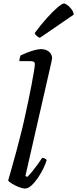

<svg xmlns="http://www.w3.org/2000/svg" viewBox="-20 -1082 443 1102"><path d="M125 0Q109 0 87.5 -8.5Q66 -17 48.5 -28Q31 -39 27 -46Q30 -56 37 -81.5Q44 -107 54 -142Q64 -177 74.5 -216Q85 -255 94 -291Q107 -340 119 -394Q131 -448 142 -500Q153 -552 161.5 -597Q170 -642 175 -673Q180 -704 180 -714Q180 -724 173.5 -727.5Q167 -731 156 -731H91Q91 -739 93.5 -749Q96 -759 98 -764Q113 -771 134.5 -779.5Q156 -788 177.5 -794Q199 -800 215 -800Q244 -800 261.5 -785Q279 -770 279 -747Q279 -745 275 -725.5Q271 -706 266 -686L126 -73L136 -66Q148 -77 164 -96.5Q180 -116 196 -138Q212 -160 222 -176Q230 -176 238 -172Q246 -168 248 -163Q242 -142 228.5 -114.5Q215 -87 197 -60.5Q179 -34 160 -17Q141 0 125 0ZM209 -865Q199 -868 190 -876.5Q181 -885 179 -892Q216 -942 250.5 -980Q285 -1018 311 -1040Q337 -1062 347 -1062Q355 -1062 368 -1052Q381 -1042 391.5 -1027.5Q402 -1013 403 -998Z"/></svg>

Font: Texturina Medium
Style: Italic
Weight: 500
Italic angle: -11°
Designer: Guillermo Torres Carreño
Foundry: Omnibus-Type
Version: Version 1.002